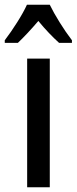

<svg xmlns="http://www.w3.org/2000/svg" viewBox="-50 -786 322 806"><path d="M159 0H64V-540H159ZM159 -766Q175 -733 200.5 -692Q226 -651 252 -617V-606H198Q178 -624 155.5 -647.5Q133 -671 111 -698Q88 -671 65 -646.5Q42 -622 25 -606H-30V-617Q-4 -651 22.5 -693Q49 -735 63 -766Z"/></svg>

Font: Noto Sans Gujarati UI ExtraCondensed Medium
Style: Regular
Weight: 500
Width: 2
Designer: Jelle Bosma - Monotype Design Team, Universal Thirst
Foundry: Monotype Imaging Inc.
Version: Version 2.106; ttfautohint (v1.8.4.7-5d5b)